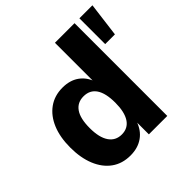

<svg xmlns="http://www.w3.org/2000/svg" viewBox="-184 -863 1032 1032"><g transform="rotate(-45 331.5 -347.0)"><path d="M237 11Q175 11 130.5 -21Q86 -53 62 -111.5Q38 -170 38 -248Q38 -327 62 -384.5Q86 -442 130.5 -474Q175 -506 236 -506Q292 -506 329.5 -479.5Q367 -453 383 -406H378V-705H527V0H387V-97H390Q373 -45 333.5 -17Q294 11 237 11ZM284 -102Q331 -102 355.5 -139.5Q380 -177 380 -248Q380 -320 355.5 -356.5Q331 -393 283 -393Q236 -393 211 -357Q186 -321 186 -248Q186 -177 211.5 -139.5Q237 -102 284 -102ZM564 -509V-705H663L638 -509Z"/></g></svg>

Font: Nunito Sans 10pt SemiCondensed ExtraBold
Style: Regular
Weight: 800
Width: 4
Designer: Vernon Adams
Foundry: Vernon Adams
Version: Version 3.101;gftools[0.9.27]